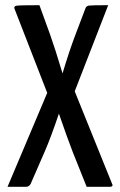

<svg xmlns="http://www.w3.org/2000/svg" viewBox="-20 -720 464 740"><path d="M411 -14Q419 0 403 0H314L260 -135Q241 -184 207 -282Q176 -190 152 -135L98 -11Q92 0 80 0H9L162 -362L36 -686Q32 -696 44 -698Q56 -700 132 -700L173 -587Q192 -534 221 -437Q247 -524 271 -587L309 -687Q312 -697 323 -698.5Q334 -700 397 -700L268 -368Z"/></svg>

Font: Yanone Kaffeesatz
Style: Regular
Weight: 400
Designer: Yanone (Cyrillic: Daniel Pouzeot)
Foundry: Yanone
Version: Version 1.003;PS 001.003;hotconv 1.0.88;makeotf.lib2.5.64775